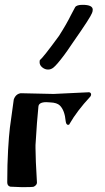

<svg xmlns="http://www.w3.org/2000/svg" viewBox="-20 -775 433 795"><path d="M23 -2Q10 -5 10 -20Q10 -95 13.5 -154.5Q17 -214 21 -246.5Q25 -279 37 -363Q45 -386 66 -389Q183 -386 202 -386L348 -393Q353 -393 355.5 -389.5Q358 -386 357 -381.5Q356 -377 353 -374Q299 -316 268 -262Q267 -258 262 -258Q254 -258 252 -273Q248 -318 228 -338Q216 -350 188 -351Q185 -351 179.5 -351.5Q174 -352 172 -352Q140 -352 139 -333Q133 -276 127 -174V-162Q127 -118 133 -19Q133 -9 120 -2Q114 0 72 0Q25 -2 23 -2ZM322 -755Q364 -755 364 -735Q364 -728 361 -721Q354 -702 284 -602Q253 -556 245 -546Q215 -506 201 -495Q191 -487 179 -487Q166 -487 155 -496Q144 -505 144 -517Q144 -523 145 -526Q159 -537 224 -626Q256 -676 274 -713Q290 -744 291 -745Q297 -755 322 -755Z"/></svg>

Font: Fedorovsk Unicode
Style: Medium
Weight: 500
Designer: Aleksandr Andreev and Nikita Simmons
Version: Version 3.2